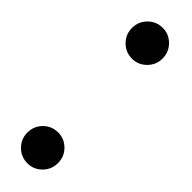

<svg xmlns="http://www.w3.org/2000/svg" viewBox="-218 -603 612 612"><g transform="rotate(45 87.5 -297.0)"><path d="M85 9Q56 9 35.8 -11.2Q15.5 -31.5 15.5 -60.5Q15.5 -89.5 35.8 -109.8Q56 -130 85 -130Q113 -130 133.2 -109.8Q153.5 -89.5 153.5 -60.5Q153.5 -31.5 133.2 -11.2Q113 9 85 9ZM85 -462.5Q56 -462.5 35.8 -482.8Q15.5 -503 15.5 -532Q15.5 -561 35.8 -581.2Q56 -601.5 85 -601.5Q113 -601.5 133.2 -581.2Q153.5 -561 153.5 -532Q153.5 -503 133.2 -482.8Q113 -462.5 85 -462.5Z"/></g></svg>

Font: Anybody Condensed SemiBold
Style: Regular
Weight: 600
Width: 3
Designer: Tyler Finck
Foundry: Etcetera Type Company
Version: Version 1.010; ttfautohint (v1.8.3) -l 8 -r 50 -G 200 -x 14 